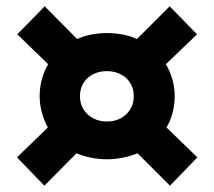

<svg xmlns="http://www.w3.org/2000/svg" viewBox="-20 -663 681 610"><path d="M121 -73 34 -163 132 -258Q119 -282 112.5 -307.5Q106 -333 106 -357Q106 -385 113 -411Q120 -437 133 -459L35 -554L122 -643L225 -539Q247 -549 271.5 -553.5Q296 -558 320 -558Q343 -558 368.5 -553.5Q394 -549 415 -539L519 -643L606 -554L507 -459Q521 -435 528 -409.5Q535 -384 535 -357Q535 -331 528.5 -305.5Q522 -280 509 -258L607 -163L520 -73L417 -176Q395 -167 370 -162Q345 -157 320 -157Q293 -157 269 -162Q245 -167 223 -176ZM320 -277Q345 -277 364 -287.5Q383 -298 394 -316Q405 -334 405 -357Q405 -381 394 -399Q383 -417 363.5 -427Q344 -437 320 -437Q295 -437 275.5 -427Q256 -417 245 -399Q234 -381 234 -357Q234 -334 245 -316Q256 -298 275.5 -287.5Q295 -277 320 -277Z"/></svg>

Font: Hubot Sans
Style: Bold
Weight: 700
Designer: Deni Anggara
Foundry: GitHub, Inc., Subsidiary of Microsoft Corporation
Version: Version 2.000